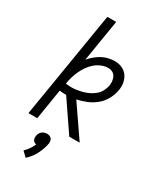

<svg xmlns="http://www.w3.org/2000/svg" viewBox="-238 -822 975 1149"><g transform="rotate(30 250.0 -247.5)"><path d="M26 0 147 -735H208L161 -447Q176 -465 194.5 -480.5Q213 -496 233.5 -507Q254 -518 276.5 -523Q299 -528 320 -528Q347 -528 370 -517.5Q393 -507 407 -487.5Q421 -468 426 -442.5Q431 -417 426 -391Q421 -358 404 -326Q387 -294 359.5 -271Q332 -248 299 -234.5Q266 -221 233 -214L380 0H308L167 -207H165Q154 -207 143 -208Q132 -209 121 -210L87 0ZM168 -262Q188 -262 208.5 -265Q229 -268 249.5 -274Q270 -280 289 -289.5Q308 -299 324.5 -313.5Q341 -328 350.5 -347.5Q360 -367 364 -387Q366 -402 364 -417.5Q362 -433 355.5 -445.5Q349 -458 335.5 -465.5Q322 -473 306 -473Q283 -473 259.5 -463.5Q236 -454 217 -437.5Q198 -421 183.5 -400Q169 -379 159 -357Q149 -335 142 -311.5Q135 -288 132 -265Q140 -264 149.5 -263Q159 -262 168 -262ZM145 240 112 208Q128 193 140 175.5Q152 158 160 139Q152 138 146 134Q140 130 136.5 124Q133 118 132.5 110.5Q132 103 133 96Q134 87 138.5 78Q143 69 150.5 63Q158 57 167 54Q176 51 185 51Q194 51 202 54Q210 57 215.5 63Q221 69 222.5 78Q224 87 223 96Q216 135 196.5 173.5Q177 212 145 240Z"/></g></svg>

Font: Iosevka Curly Light
Style: Italic
Weight: 300
Italic angle: -9°
Monospace: yes
Designer: Belleve Invis
Foundry: Belleve Invis
Version: Version 22.1.2; ttfautohint (v1.8.4)